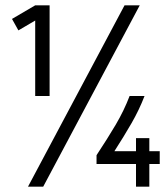

<svg xmlns="http://www.w3.org/2000/svg" viewBox="-20 -700 624 720"><path d="M25 -629 112 -680H166V-340H112V-623L49 -586ZM447 -680H504L142 0H85ZM579 -85H540V0H490V-85H342V-118Q383 -180 414 -232.5Q445 -285 466 -340H522Q502 -288 473.5 -238.5Q445 -189 409 -133H490V-182H540V-133H579Z"/></svg>

Font: Inria Sans Light
Style: Regular
Weight: 300
Designer: Black Foundry Team
Foundry: Black Foundry
Version: Version 1.2; ttfautohint (v1.8.3)